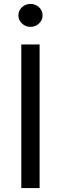

<svg xmlns="http://www.w3.org/2000/svg" viewBox="-20 -953 309 973"><path d="M180.7 -727.5V0H87.9V-727.5ZM134.3 -816.9Q109.4 -816.9 91.3 -834Q73.2 -851.1 73.2 -875Q73.2 -899.4 91.3 -916.3Q109.4 -933.1 134.3 -933.1Q159.7 -933.1 177.7 -916.3Q195.8 -899.4 195.8 -875Q195.8 -851.1 177.7 -834Q159.7 -816.9 134.3 -816.9Z"/></svg>

Font: Inter-Regular
Style: Regular
Weight: 400
Designer: Rasmus Andersson
Foundry: rsms
Version: Version 4.000;git-a52131595